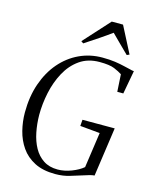

<svg xmlns="http://www.w3.org/2000/svg" viewBox="-141 -1068 929 1168"><g transform="rotate(15 323.5 -484.5)"><path d="M322 8Q244 8 191 -19.2Q138 -46.5 106.5 -92Q75 -137.5 61 -193.5Q47 -249.5 47 -306.5Q47 -407 75.5 -489Q104 -571 154.5 -629.5Q205 -688 272.2 -719.5Q339.5 -751 417 -751Q463 -751 497 -746Q531 -741 556 -734.8Q581 -728.5 600.5 -724.5Q605.5 -723.5 610.2 -722Q615 -720.5 622.5 -720.5L595.5 -573H557.5L551 -682Q531.5 -695 500.8 -707.8Q470 -720.5 407.5 -720.5Q334.5 -720.5 282.5 -684Q230.5 -647.5 198 -587.5Q165.5 -527.5 150.2 -456Q135 -384.5 135 -314.5Q135.5 -258.5 146 -206Q156.5 -153.5 179.2 -112.2Q202 -71 238.8 -46.8Q275.5 -22.5 328.5 -22.5Q370.5 -22.5 415 -39.5Q459.5 -56.5 487 -80L519 -303L394 -314.5L397 -354H600L556 -45.5Q542 -44.5 526 -40Q510 -35.5 484 -27Q453.5 -17.5 412.2 -4.8Q371 8 322 8ZM266.5 -814 414.5 -977H485.5L571 -811L555 -804Q528 -831 500 -858.2Q472 -885.5 443.5 -914.5Q408 -888.5 368.5 -862Q329 -835.5 281 -804Z"/></g></svg>

Font: Merriweather 120pt Light
Style: Italic
Weight: 300
Italic angle: -7.8°
Version: Version 2.101